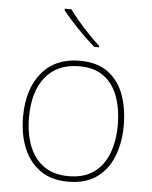

<svg xmlns="http://www.w3.org/2000/svg" viewBox="-54 -811 684 866"><g transform="rotate(5 287.5 -378.0)"><path d="M286 10Q210 10 159.5 -26Q109 -62 84 -124Q59 -186 59 -264Q59 -390 120.5 -464Q182 -538 292 -538Q372 -538 421 -501.5Q470 -465 492.5 -403Q515 -341 515 -264Q515 -187 490.5 -124.5Q466 -62 415.5 -26Q365 10 286 10ZM286 -15Q356 -15 400.5 -47Q445 -79 466.5 -135.5Q488 -192 488 -264Q488 -333 468.5 -389.5Q449 -446 406 -479.5Q363 -513 292 -513Q193 -513 139.5 -447Q86 -381 86 -264Q86 -191 108 -134.5Q130 -78 174.5 -46.5Q219 -15 286 -15ZM234 -766Q249 -745 273 -716.5Q297 -688 324 -660Q351 -632 373 -612V-606H352Q332 -623 311.5 -642.5Q291 -662 271.5 -682.5Q252 -703 234.5 -722.5Q217 -742 204 -759V-766Z"/></g></svg>

Font: Noto Sans Symbols Thin
Style: Regular
Weight: 250
Version: Version 2.002